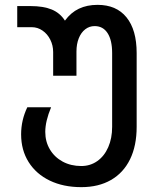

<svg xmlns="http://www.w3.org/2000/svg" viewBox="-20 -575 640 791"><path d="M67 -21.5Q67 -80 92.5 -133H190.5Q166.5 -75.5 166.5 -31.5Q166.5 8.5 185.5 40.5Q204.5 72.5 238.2 90.8Q272 109 315 109Q352 109 381 88.5Q410 68 426 31.2Q442 -5.5 442 -52.5V-356.5Q442 -409.5 423.2 -438.5Q404.5 -467.5 370 -467.5Q348 -467.5 331 -454.2Q314 -441 304.5 -417.2Q295 -393.5 295 -362.5V-263H199V-360.5Q199 -388 187.2 -411.5Q175.5 -435 155.2 -449Q135 -463 111 -463H51V-550H105Q159 -550 193.2 -535.8Q227.5 -521.5 247.5 -490Q272 -523.5 305.2 -539.2Q338.5 -555 382 -555Q459.5 -555 501.2 -503.5Q543 -452 543 -356.5V-52.5Q543 25.5 515.8 81.2Q488.5 137 437.2 166.5Q386 196 315 196Q241 196 185 169Q129 142 98 92.8Q67 43.5 67 -21.5Z"/></svg>

Font: JuliaMono Medium
Style: Regular
Weight: 500
Monospace: yes
Designer: cormullion
Foundry: corm
Version: Version 0.054; ttfautohint (v1.8.4)